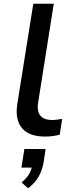

<svg xmlns="http://www.w3.org/2000/svg" viewBox="-20 -725 390 1032"><path d="M222 9Q136 9 98 -36.5Q60 -82 73 -166L159 -705H269L185 -174Q180 -144 186.5 -123Q193 -102 211.5 -91Q230 -80 259 -80Q273 -80 287.5 -82Q302 -84 314 -86L301 -1Q282 4 262.5 6.5Q243 9 222 9ZM131 287 96 256Q124 232 137 209.5Q150 187 153 161L172 176H95L111 76H225L214 150Q206 192 187 225.5Q168 259 131 287Z"/></svg>

Font: Nunito Sans 10pt SemiExpanded SemiBold
Style: Italic
Weight: 600
Width: 6
Italic angle: -9°
Designer: Vernon Adams
Foundry: Vernon Adams
Version: Version 3.101;gftools[0.9.27]